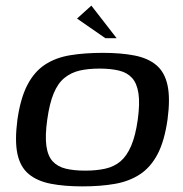

<svg xmlns="http://www.w3.org/2000/svg" viewBox="-20 -656 650 683"><path d="M273 7Q208 7 160 -2.5Q112 -12 82 -37Q52 -62 42 -108.5Q32 -155 42 -231Q53 -307 77.5 -354Q102 -401 140 -426Q178 -451 229.5 -459.5Q281 -468 346 -468Q411 -468 459 -458.5Q507 -449 536.5 -424Q566 -399 576 -352.5Q586 -306 576 -231Q565 -154 540.5 -107.5Q516 -61 478 -36Q440 -11 389 -2Q338 7 273 7ZM283 -49Q323 -49 354.5 -56Q386 -63 408.5 -82Q431 -101 446.5 -137Q462 -173 470 -230Q478 -288 472.5 -324Q467 -360 449.5 -379Q432 -398 403 -405Q374 -412 334 -412Q294 -412 263.5 -405Q233 -398 209.5 -379Q186 -360 171 -324Q156 -288 148 -230Q140 -173 145 -137Q150 -101 167.5 -82Q185 -63 214 -56Q243 -49 283 -49ZM355 -520 254 -590 305 -636 395 -520Z"/></svg>

Font: Genos Thin Medium
Style: Italic
Weight: 500
Italic angle: -8°
Version: Version 1.010